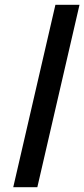

<svg xmlns="http://www.w3.org/2000/svg" viewBox="-20 -735 350 797"><path d="M35 42H135L310 -715H210Z"/></svg>

Font: Crazy Punk
Style: Obl
Weight: 400
Version: Version 1